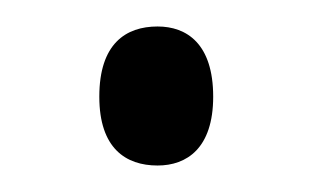

<svg xmlns="http://www.w3.org/2000/svg" viewBox="-20 -119 236 145"><path d="M99 6C121 6 141 -7 141 -46C141 -86 121 -99 99 -99C75 -99 55 -86 55 -46C55 -7 75 6 99 6Z"/></svg>

Font: Noto Serif Myanmar Condensed Light
Style: Regular
Weight: 300
Width: 3
Designer: Ben Mitchell and the Monotype Design Team
Foundry: Monotype Imaging Inc.
Version: Version 2.106